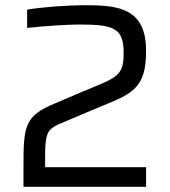

<svg xmlns="http://www.w3.org/2000/svg" viewBox="-20 -716 650 736"><path d="M153 -75V-122C153 -161 155 -184 163 -204C170 -220 184 -231 208 -241C278 -271 348 -300 415 -328C504 -366 540 -402 540 -521C540 -682 438 -696 310 -696C237 -696 141 -689 84 -679V-609C149 -616 235 -622 284 -622C418 -622 454 -608 454 -512C454 -446 440 -425 369 -395C307 -369 242 -342 187 -318C75 -271 70 -232 70 -80V0H540V-75Z"/></svg>

Font: Saira UNSAM
Style: Regular
Weight: 400
Designer: Hector Gatti with collaboration of the Omnibus-Type team
Foundry: Omnibus-Type
Version: Version 0.072;PS 000.072;hotconv 1.0.88;makeotf.lib2.5.64775